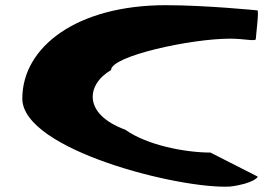

<svg xmlns="http://www.w3.org/2000/svg" viewBox="-20 -730 1066 740"><path d="M66 -350C66 -152 675 0 867 -11C957 -22 979 -50 972 -50L791 -142C695 -142 547 -170 463 -230C299 -290 312 -404 408 -460C408 -514 715 -581 867 -581C923 -581 966 -569 966 -580C966 -590 979 -690 972 -690C972 -690 773 -710 619 -710C276 -710 66 -549 66 -350Z"/></svg>

Font: Ampere
Style: UltExt
Weight: 400
Version: Version 1